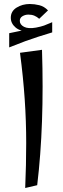

<svg xmlns="http://www.w3.org/2000/svg" viewBox="-20 -925 313 960"><path d="M106 15Q111 -101 111 -210Q111 -319 103.5 -429.5Q96 -540 80 -661L190 -676Q193 -582 193 -493Q193 -404 190 -319Q187 -234 181 -154Q175 -74 166 1ZM148 -761 130 -767Q82 -767 58 -787.5Q34 -808 34 -836Q34 -869 63 -887Q92 -905 129 -905Q152 -905 176.5 -899Q201 -893 220 -873L176 -831Q165 -841 152 -846.5Q139 -852 122 -852Q106 -852 92.5 -844Q79 -836 79 -821Q79 -802 100 -791Q121 -780 160 -787Q186 -792 201 -797.5Q216 -803 241 -814V-763ZM26 -688V-759Q69 -768 103 -775Q137 -782 170 -788Q203 -794 241 -800V-763Q201 -751 170 -741Q139 -731 106 -719Q73 -707 26 -688Z"/></svg>

Font: Marhey Light Light
Style: Regular
Weight: 300
Version: Version 1.000